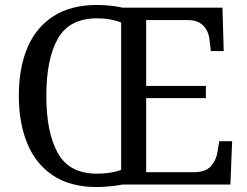

<svg xmlns="http://www.w3.org/2000/svg" viewBox="-20 -745 999 775"><path d="M371 10Q265 10 195 -36Q125 -82 90.5 -165Q56 -248 56 -359Q56 -470 90.5 -552Q125 -634 195.5 -679.5Q266 -725 372 -725Q396 -725 425.5 -722Q455 -719 475 -714H878L883 -539H831L826 -582Q824 -604 814.5 -622.5Q805 -641 786.5 -652.5Q768 -664 738 -664H570V-398H811V-349H570V-50H763Q810 -50 831.5 -74.5Q853 -99 858 -132L865 -175H917L910 0H474Q454 4 424 7Q394 10 371 10ZM371 -44Q400 -44 425 -48Q450 -52 469 -59V-654Q450 -662 425.5 -666.5Q401 -671 372 -671Q260 -671 213.5 -589Q167 -507 167 -358Q167 -210 213.5 -127Q260 -44 371 -44Z"/></svg>

Font: Noto Serif Telugu
Style: Regular
Weight: 400
Designer: Jelle Bosma - Monotype Design Team
Foundry: Monotype Imaging Inc.
Version: Version 2.003